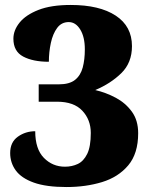

<svg xmlns="http://www.w3.org/2000/svg" viewBox="-20 -744 609 774"><path d="M248 10Q166 10 116 -8Q66 -26 43.5 -57Q21 -88 21 -127Q21 -171 52 -193Q83 -215 122 -215Q122 -143 157 -107.5Q192 -72 242 -72Q270 -72 293.5 -83Q317 -94 331.5 -123.5Q346 -153 346 -208Q346 -261 312 -297.5Q278 -334 210 -334H136V-404H217Q260 -404 282.5 -422Q305 -440 313.5 -472Q322 -504 322 -545Q322 -595 303.5 -625Q285 -655 257 -655Q228 -655 210.5 -631.5Q193 -608 185 -571Q177 -534 177 -495Q113 -495 73.5 -516Q34 -537 34 -588Q34 -622 59 -653Q84 -684 135 -704Q186 -724 265 -724Q381 -724 446.5 -681Q512 -638 512 -558Q512 -491 469 -449Q426 -407 364 -381Q407 -371 446.5 -350Q486 -329 511.5 -294Q537 -259 537 -207Q537 -125 497 -77.5Q457 -30 391.5 -10Q326 10 248 10Z"/></svg>

Font: Noto Serif Ethiopic Black
Style: Regular
Weight: 900
Designer: Monotype Design Team
Foundry: Monotype Imaging Inc.
Version: Version 2.102; ttfautohint (v1.8.4.7-5d5b)